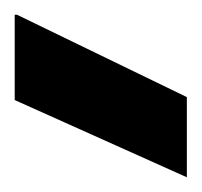

<svg xmlns="http://www.w3.org/2000/svg" viewBox="-20 -780 274 261"><path d="M234 -539 0 -644V-760H3L234 -648Z"/></svg>

Font: DM Sans 9pt 36pt Black
Style: Regular
Weight: 900
Version: Version 4.004;gftools[0.9.30]